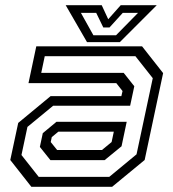

<svg xmlns="http://www.w3.org/2000/svg" viewBox="-20 -718 666 738"><path d="M100.5 0 19.5 -103 50 -245.5 174.5 -348.5H446.5L451 -368L427 -398.5H89.5L119.5 -540H526L607 -437L536 -103L411 0ZM173.8 -102.5 133.2 -153.2 144.5 -206.2 197 -249.8H467L447.2 -155.8L382.2 -102.5ZM128.8 -38.2H400L504.8 -124.8L567.2 -417.5L500.5 -502H152L138.5 -437.8H455.5L496.2 -386.5L480.2 -311.5H184.2L85.5 -230.2L62.5 -122.2ZM199.5 -141.5H372L409 -172L417.5 -212H204.5L179 -191L175 -172ZM314.5 -556 232.5 -698H371L396 -644L444 -698H582.5L440.5 -556ZM339 -582.5H426L510.5 -668.5H451.8L401 -612.5H377L349.8 -668.5H291Z"/></svg>

Font: Tourney Thin
Style: Italic
Weight: 100
Italic angle: -12°
Designer: Tyler Finck
Foundry: Etcetera Type Co
Version: Version 1.015